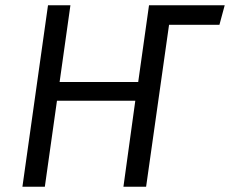

<svg xmlns="http://www.w3.org/2000/svg" viewBox="-20 -708 872 728"><path d="M812 -614H621L534 0H448L493 -326H196L150 0H65L162 -688H247L206 -397H504L545 -688H832Z"/></svg>

Font: Fira Sans Book
Style: Italic
Weight: 350
Italic angle: -8°
Designer: bBox Type GmbH & Carrois Corporate GbR & Edenspiekermann AG
Foundry: bBox Type GmbH & Carrois Corporate GbR & Edenspiekermann AG
Version: Version 4.301